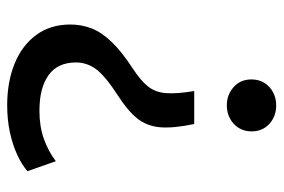

<svg xmlns="http://www.w3.org/2000/svg" viewBox="-144 -404 770 521"><g transform="rotate(90 240.5 -144.0)"><path d="M266 221Q202.5 221 153 200.8Q103.5 180.5 75.2 142Q47 103.5 47 49.5Q47 19.5 57.5 -7.8Q68 -35 94 -62.2Q120 -89.5 166 -119.5Q199 -141 215 -161Q231 -181 233.2 -210Q235.5 -239 227.5 -286.5H317Q329 -229.5 325.8 -193.5Q322.5 -157.5 301.8 -131.8Q281 -106 240.5 -80Q186.5 -45 168.2 -20.2Q150 4.5 150 34.5Q150 84 184.5 108.8Q219 133.5 281 133.5Q323.5 133.5 357.2 121.5Q391 109.5 418 89L445 166Q426.5 182 399.5 194.2Q372.5 206.5 338.8 213.8Q305 221 266 221ZM266.5 -375Q237.5 -375 216.8 -393.5Q196 -412 196 -442Q196 -462 205.5 -477Q215 -492 231 -500.5Q247 -509 266.5 -509Q296 -509 316.5 -490.5Q337 -472 337 -442Q337 -422 327.5 -407Q318 -392 302 -383.5Q286 -375 266.5 -375Z"/></g></svg>

Font: Geologica Cursive Light
Style: Regular
Weight: 300
Designer: Sindre Bremnes, Frode Helland
Foundry: Monokrom Skriftforlag AS
Version: Version 1.010;gftools[0.9.28]